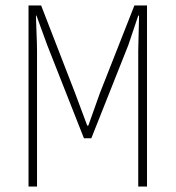

<svg xmlns="http://www.w3.org/2000/svg" viewBox="-20 -680 640 700"><path d="M84 0V-660H130L254 -340L298 -222H302L344 -340L470 -660H516V0H484V-495Q484 -500 487 -623H484L448 -516L313 -176H286L152 -516L113 -623H111Q111 -610 113 -564.5Q115 -519 115 -495V0Z"/></svg>

Font: TypoPRO Source Code Pro
Style: Regular
Weight: 200
Monospace: yes
Designer: Paul D. Hunt, Teo Tuominen
Foundry: Adobe Systems Incorporated
Version: Version 2.010;PS 1.0;hotconv 1.0.84;makeotf.lib2.5.63406